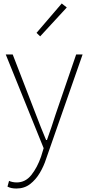

<svg xmlns="http://www.w3.org/2000/svg" viewBox="-20 -840 508 1104"><path d="M74 244Q43 244 23 233L32 200Q40 204 52 206.5Q64 209 76 209Q126 209 160 166.5Q194 124 216 61L231 12L13 -527H53L186 -183Q199 -149 214.5 -109.5Q230 -70 245 -35H250Q263 -70 276 -109.5Q289 -149 300 -183L418 -527H455L245 74Q232 115 209 154Q186 193 153 218.5Q120 244 74 244ZM211 -631 190 -651 335 -820 364 -797Z"/></svg>

Font: Source Han Sans SC ExtraLight
Style: Regular
Weight: 250
Designer: Ryoko NISHIZUKA 西塚涼子 (kana, bopomofo & ideographs); Paul D. Hunt (Latin, Greek & Cyrillic); Sandoll Communications 산돌커뮤니
Foundry: Adobe
Version: Version 2.004;hotconv 1.0.118;makeotfexe 2.5.65603